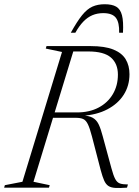

<svg xmlns="http://www.w3.org/2000/svg" viewBox="-49 -908 672 929"><path d="M323 -364Q383.5 -364 428 -387.5Q472.5 -411 497 -452.5Q521.5 -494 521.5 -547Q521.5 -600 487.8 -629.5Q454 -659 378.5 -659H259.5L263 -685H389.5Q458.5 -685 499.8 -668.2Q541 -651.5 559.2 -621Q577.5 -590.5 577.5 -549Q577.5 -493.5 549.8 -449.8Q522 -406 470.5 -379Q419 -352 348.5 -347.5V-349.5Q381 -348.5 399.5 -338.2Q418 -328 428.5 -306Q439 -284 448 -249L490 -94.5Q499.5 -59 508.5 -42Q517.5 -25 531.5 -20.2Q545.5 -15.5 570 -15.5L565.5 0Q530.5 2.5 509.2 1.2Q488 0 475.5 -8.2Q463 -16.5 455 -34.5Q447 -52.5 438.5 -84L396 -247.5Q385.5 -288 376 -307.2Q366.5 -326.5 353.2 -332.2Q340 -338 317.5 -338H165.5L172 -364ZM113 -28.5 191.5 -12 188 0H-29L-25.5 -12L59.5 -28.5L251 -656.5L172.5 -673L176 -685H313.5ZM450.5 -844.5Q422 -844.5 398.2 -834.5Q374.5 -824.5 354.2 -803.5Q334 -782.5 315.5 -749.5H293.5Q324 -804.5 348.2 -834.5Q372.5 -864.5 398.2 -876Q424 -887.5 457.5 -887.5Q493 -887.5 513.2 -875.8Q533.5 -864 541.2 -834Q549 -804 546 -749.5H527.5Q529 -799 511.8 -821.8Q494.5 -844.5 450.5 -844.5Z"/></svg>

Font: Newsreader 36pt Light
Style: Italic
Weight: 300
Italic angle: -17°
Designer: Hugues Gentile
Foundry: Production Type
Version: Version 1.003